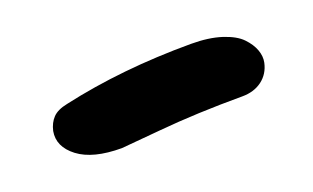

<svg xmlns="http://www.w3.org/2000/svg" viewBox="-34 -449 575 353"><g transform="rotate(-20 253.5 -272.5)"><path d="M161.1 -204.1Q105 -204.1 76.4 -225.8Q47.9 -247.6 53.2 -276.9Q56.6 -292 65.7 -301.5Q74.7 -311 94.2 -314.9Q210.4 -340.8 346.2 -340.8Q380.4 -340.8 405.3 -332.8Q430.2 -324.7 442.1 -312.3Q454.1 -299.8 458.7 -286.9Q463.4 -273.9 460.9 -262.2Q456.5 -241.7 440.7 -229.7Q424.8 -217.8 401.9 -217.8Q312.5 -217.8 238 -210.9Q163.6 -204.1 161.1 -204.1Z"/></g></svg>

Font: Shantell Sans Bouncy
Style: Italic
Weight: 600
Italic angle: -11.31°
Designer: Stephen Nixon, Anya Danilova, Shantell Martin
Foundry: Arrow Type
Version: Version 1.006;[9816181b4]